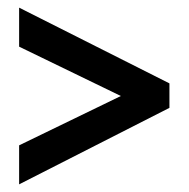

<svg xmlns="http://www.w3.org/2000/svg" viewBox="-20 -608 494 502"><path d="M30 -228V-126L423 -326V-390L30 -588V-486L296 -357Z"/></svg>

Font: Noto Sans Sinhala UI ExtraCondensed SemiBold
Style: Regular
Weight: 600
Width: 2
Designer: Jelle Bosma - Monotype Design Team
Foundry: Monotype Imaging Inc.
Version: Version 2.006